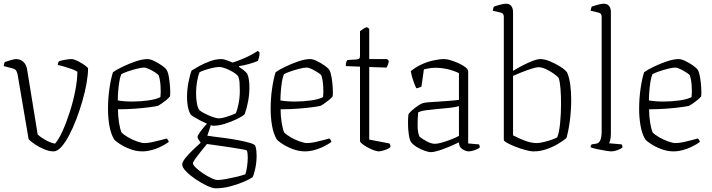

<svg xmlns="http://www.w3.org/2000/svg" viewBox="-20 -820 3859 1040"><path d="M270 0Q247 0 219.5 -11.5Q192 -23 169 -38.5Q146 -54 135 -66L76 -413Q74 -426 68.5 -436Q63 -446 46 -450L0 -462Q2 -477 6 -484Q20 -489 39 -494.5Q58 -500 67 -500Q90 -500 106.5 -485Q123 -470 127 -443L184 -92Q199 -77 225.5 -62Q252 -47 278 -42Q298 -64 319 -110.5Q340 -157 358.5 -215Q377 -273 388 -330.5Q399 -388 399 -431Q391 -438 370 -445.5Q349 -453 327 -459.5Q305 -466 293 -468Q294 -481 299 -488Q313 -493 334 -496.5Q355 -500 369 -500Q376 -500 390.5 -494Q405 -488 420 -479Q435 -470 446 -461.5Q457 -453 457 -449Q457 -416 449 -370Q441 -324 426.5 -273.5Q412 -223 393.5 -174.5Q375 -126 354 -86.5Q333 -47 311.5 -23.5Q290 0 270 0Z M752 0Q717 0 683.5 -13Q650 -26 627 -41.5Q604 -57 598 -65Q580 -96 572.5 -139.5Q565 -183 565 -229Q565 -288 573 -342Q581 -396 592 -429Q610 -442 644 -458.5Q678 -475 715 -487.5Q752 -500 779 -500Q794 -500 815.5 -489.5Q837 -479 856.5 -465.5Q876 -452 883 -441Q891 -427 895.5 -398.5Q900 -370 901.5 -341.5Q903 -313 901 -298Q894 -289 880.5 -278Q867 -267 854.5 -258.5Q842 -250 836 -247Q826 -244 792.5 -239.5Q759 -235 713.5 -231.5Q668 -228 619 -228Q619 -191 624.5 -156.5Q630 -122 638 -103Q650 -90 673.5 -76.5Q697 -63 722 -54Q747 -45 763 -45Q780 -45 804 -50Q828 -55 850 -61Q872 -67 883 -70Q885 -68 889 -63Q893 -58 894 -51Q860 -27 822 -13.5Q784 0 752 0ZM697 -270Q741 -270 783.5 -276Q826 -282 849 -294Q852 -320 849.5 -356Q847 -392 839 -413Q834 -419 819 -428.5Q804 -438 787.5 -446Q771 -454 759 -454Q746 -454 720.5 -447.5Q695 -441 670.5 -432.5Q646 -424 637 -418Q630 -402 626 -376Q622 -350 620 -323Q618 -296 618 -276Q651 -270 697 -270Z M1133 -139Q1128 -140 1122 -142L1103 -85Q1114 -83 1141.5 -79.5Q1169 -76 1203.5 -71.5Q1238 -67 1271.5 -60.5Q1305 -54 1330 -47Q1355 -40 1362 -32Q1367 -19 1368.5 -4.5Q1370 10 1370 22Q1370 58 1363 91.5Q1356 125 1348 140Q1330 152 1297 166Q1264 180 1225 190Q1186 200 1148 200Q1131 200 1101 186Q1071 172 1040 151Q1009 130 988 108.5Q967 87 967 71Q967 58 983 37.5Q999 17 1022.5 -5.5Q1046 -28 1067 -47Q1062 -54 1056 -63Q1050 -72 1050 -79Q1050 -87 1067 -109.5Q1084 -132 1101 -150Q1083 -158 1063.5 -168Q1044 -178 1029.5 -187Q1015 -196 1012 -201Q1002 -219 997.5 -243Q993 -267 993 -292Q993 -336 1001.5 -377.5Q1010 -419 1018 -438Q1032 -447 1059 -462Q1086 -477 1118 -488.5Q1150 -500 1178 -500Q1192 -500 1213 -492Q1234 -484 1240 -481Q1262 -488 1288 -498.5Q1314 -509 1337.5 -521.5Q1361 -534 1376 -544L1386 -536Q1386 -521 1383 -509Q1380 -497 1377 -490Q1356 -481 1327 -473Q1298 -465 1275 -462V-457Q1287 -450 1298.5 -441Q1310 -432 1319 -421Q1326 -405 1328.5 -385.5Q1331 -366 1331 -346Q1331 -308 1323.5 -269Q1316 -230 1305 -201Q1294 -190 1263 -175Q1232 -160 1196.5 -149Q1161 -138 1133 -139ZM1167 -179Q1179 -179 1198 -184.5Q1217 -190 1234.5 -196.5Q1252 -203 1257 -206Q1266 -226 1272.5 -259.5Q1279 -293 1279 -328Q1279 -351 1277.5 -373Q1276 -395 1268 -410Q1259 -420 1241 -430.5Q1223 -441 1203 -449Q1183 -457 1167 -457Q1152 -457 1130.5 -452Q1109 -447 1089.5 -440.5Q1070 -434 1061 -429Q1052 -407 1047 -376Q1042 -345 1042 -314Q1042 -286 1046.5 -260.5Q1051 -235 1060 -224Q1065 -218 1084.5 -207.5Q1104 -197 1127.5 -188Q1151 -179 1167 -179ZM1159 155Q1175 155 1203 150Q1231 145 1260.5 138Q1290 131 1309 124Q1314 110 1318 84Q1322 58 1322 33Q1322 23 1321 12.5Q1320 2 1317 -5Q1315 -7 1294 -11Q1273 -15 1243.5 -19.5Q1214 -24 1183.5 -28.5Q1153 -33 1130 -36Q1107 -39 1101 -40Q1085 -20 1067 2Q1049 24 1037 41.5Q1025 59 1025 64Q1025 73 1040.5 88Q1056 103 1079 118.5Q1102 134 1124 144.5Q1146 155 1159 155Z M1633 0Q1598 0 1564.5 -13Q1531 -26 1508 -41.5Q1485 -57 1479 -65Q1461 -96 1453.5 -139.5Q1446 -183 1446 -229Q1446 -288 1454 -342Q1462 -396 1473 -429Q1491 -442 1525 -458.5Q1559 -475 1596 -487.5Q1633 -500 1660 -500Q1675 -500 1696.5 -489.5Q1718 -479 1737.5 -465.5Q1757 -452 1764 -441Q1772 -427 1776.5 -398.5Q1781 -370 1782.5 -341.5Q1784 -313 1782 -298Q1775 -289 1761.5 -278Q1748 -267 1735.5 -258.5Q1723 -250 1717 -247Q1707 -244 1673.5 -239.5Q1640 -235 1594.5 -231.5Q1549 -228 1500 -228Q1500 -191 1505.5 -156.5Q1511 -122 1519 -103Q1531 -90 1554.5 -76.5Q1578 -63 1603 -54Q1628 -45 1644 -45Q1661 -45 1685 -50Q1709 -55 1731 -61Q1753 -67 1764 -70Q1766 -68 1770 -63Q1774 -58 1775 -51Q1741 -27 1703 -13.5Q1665 0 1633 0ZM1578 -270Q1622 -270 1664.5 -276Q1707 -282 1730 -294Q1733 -320 1730.5 -356Q1728 -392 1720 -413Q1715 -419 1700 -428.5Q1685 -438 1668.5 -446Q1652 -454 1640 -454Q1627 -454 1601.5 -447.5Q1576 -441 1551.5 -432.5Q1527 -424 1518 -418Q1511 -402 1507 -376Q1503 -350 1501 -323Q1499 -296 1499 -276Q1532 -270 1578 -270Z M2032 0Q2022 0 2005.5 -6Q1989 -12 1971.5 -21.5Q1954 -31 1942 -40.5Q1930 -50 1930 -56V-459L1853 -462Q1853 -478 1856.5 -486Q1860 -494 1863 -495L1911 -498Q1922 -499 1926 -503Q1930 -507 1930 -519V-651Q1936 -656 1946.5 -663Q1957 -670 1967 -673L1980 -664V-500H2077L2086 -490Q2085 -479 2081 -469Q2077 -459 2074 -454L1980 -457V-64L2089 -43Q2095 -37 2095 -24Q2087 -15 2065 -7.5Q2043 0 2032 0Z M2315 4Q2300 4 2277 -4.5Q2254 -13 2234.5 -25.5Q2215 -38 2207 -50Q2199 -60 2194.5 -90Q2190 -120 2190 -153Q2190 -165 2190.5 -176.5Q2191 -188 2192 -198Q2192 -204 2207.5 -218.5Q2223 -233 2243.5 -247Q2264 -261 2278 -263Q2286 -265 2306.5 -266.5Q2327 -268 2347 -269Q2373 -271 2403.5 -273Q2434 -275 2466 -279V-424Q2431 -440 2400 -446.5Q2369 -453 2342 -453Q2324 -453 2307.5 -450.5Q2291 -448 2276 -444L2263 -351Q2259 -349 2251.5 -346Q2244 -343 2235 -342Q2228 -356 2219 -381.5Q2210 -407 2205 -434Q2229 -455 2261 -470Q2293 -485 2326.5 -492.5Q2360 -500 2387 -500Q2401 -500 2422 -493.5Q2443 -487 2465 -477Q2487 -467 2501.5 -455.5Q2516 -444 2516 -434V-43L2574 -38Q2576 -36 2577.5 -31.5Q2579 -27 2579 -22Q2572 -14 2552 -7Q2532 0 2520 0Q2503 0 2484.5 -12Q2466 -24 2466 -49Q2419 -26 2376.5 -11Q2334 4 2315 4ZM2336 -41Q2350 -41 2374.5 -48Q2399 -55 2424.5 -65Q2450 -75 2466 -84V-245Q2444 -239 2416.5 -236Q2389 -233 2354 -230Q2319 -227 2288.5 -223Q2258 -219 2245 -211Q2242 -177 2242 -140Q2242 -103 2252 -80Q2269 -66 2293 -53.5Q2317 -41 2336 -41Z M2871 0Q2853 0 2825.5 -7.5Q2798 -15 2771.5 -25.5Q2745 -36 2727 -46Q2709 -56 2709 -62V-730Q2709 -748 2691 -752L2649 -762Q2650 -769 2652 -775Q2654 -781 2655 -784Q2668 -789 2689 -794.5Q2710 -800 2719 -800Q2740 -800 2749.5 -787.5Q2759 -775 2759 -754V-436Q2783 -451 2811 -465.5Q2839 -480 2865 -490Q2891 -500 2908 -500Q2930 -500 2960 -487.5Q2990 -475 3016.5 -458Q3043 -441 3052 -427Q3064 -399 3069 -360.5Q3074 -322 3074 -280Q3074 -222 3066.5 -165Q3059 -108 3048 -72Q3030 -57 3001.5 -40Q2973 -23 2939 -11.5Q2905 0 2871 0ZM2888 -45Q2901 -45 2924.5 -50.5Q2948 -56 2969.5 -63.5Q2991 -71 2998 -76Q3009 -102 3014 -153.5Q3019 -205 3019 -258Q3019 -302 3016 -340Q3013 -378 3006 -398Q2999 -407 2979.5 -421Q2960 -435 2937.5 -445.5Q2915 -456 2896 -456Q2885 -456 2858.5 -447.5Q2832 -439 2804 -428Q2776 -417 2759 -409V-87Q2788 -71 2823 -58Q2858 -45 2888 -45Z M3293 0Q3283 0 3261 -3.5Q3239 -7 3216 -12Q3193 -17 3179 -22Q3179 -32 3185 -38L3210 -42Q3239 -46 3239 -109V-730Q3239 -748 3221 -752L3179 -762Q3180 -769 3182 -775Q3184 -781 3185 -784Q3198 -789 3219 -794.5Q3240 -800 3249 -800Q3270 -800 3279.5 -787.5Q3289 -775 3289 -754V-98Q3289 -76 3285.5 -62.5Q3282 -49 3279 -44L3347 -38Q3349 -36 3350.5 -31.5Q3352 -27 3352 -22Q3343 -13 3324 -6.5Q3305 0 3293 0Z M3629 0Q3594 0 3560.5 -13Q3527 -26 3504 -41.5Q3481 -57 3475 -65Q3457 -96 3449.5 -139.5Q3442 -183 3442 -229Q3442 -288 3450 -342Q3458 -396 3469 -429Q3487 -442 3521 -458.5Q3555 -475 3592 -487.5Q3629 -500 3656 -500Q3671 -500 3692.5 -489.5Q3714 -479 3733.5 -465.5Q3753 -452 3760 -441Q3768 -427 3772.5 -398.5Q3777 -370 3778.5 -341.5Q3780 -313 3778 -298Q3771 -289 3757.5 -278Q3744 -267 3731.5 -258.5Q3719 -250 3713 -247Q3703 -244 3669.5 -239.5Q3636 -235 3590.5 -231.5Q3545 -228 3496 -228Q3496 -191 3501.5 -156.5Q3507 -122 3515 -103Q3527 -90 3550.5 -76.5Q3574 -63 3599 -54Q3624 -45 3640 -45Q3657 -45 3681 -50Q3705 -55 3727 -61Q3749 -67 3760 -70Q3762 -68 3766 -63Q3770 -58 3771 -51Q3737 -27 3699 -13.5Q3661 0 3629 0ZM3574 -270Q3618 -270 3660.5 -276Q3703 -282 3726 -294Q3729 -320 3726.5 -356Q3724 -392 3716 -413Q3711 -419 3696 -428.5Q3681 -438 3664.5 -446Q3648 -454 3636 -454Q3623 -454 3597.5 -447.5Q3572 -441 3547.5 -432.5Q3523 -424 3514 -418Q3507 -402 3503 -376Q3499 -350 3497 -323Q3495 -296 3495 -276Q3528 -270 3574 -270Z"/></svg>

Font: Texturina 72pt Thin
Style: Regular
Weight: 100
Designer: Guillermo Torres Carreño
Foundry: Omnibus-Type
Version: Version 1.002; ttfautohint (v1.8.3)